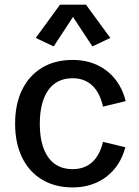

<svg xmlns="http://www.w3.org/2000/svg" viewBox="-20 -799 600 831"><path d="M294.9 12.2Q218.3 12.2 162.1 -21.5Q106 -55.2 75.7 -117.2Q45.4 -179.2 45.4 -263.7Q45.4 -348.6 75.7 -410.4Q106 -472.2 161.9 -505.9Q217.8 -539.6 294.4 -539.6Q352.1 -539.6 398.4 -518.6Q444.8 -497.6 477.3 -457.8Q509.8 -418 523.9 -361.3L425.8 -337.4Q412.6 -397.5 379.2 -429Q345.7 -460.4 294.4 -460.4Q225.1 -460.4 188.7 -408.4Q152.3 -356.4 152.3 -263.2Q152.3 -169.9 188.7 -118.4Q225.1 -66.9 294.4 -66.9Q345.2 -66.9 378.7 -96.9Q412.1 -127 425.8 -185.1L522.5 -161.6Q511.2 -119.1 489.7 -86.9Q468.3 -54.7 438.7 -32.7Q409.2 -10.7 372.8 0.7Q336.4 12.2 294.9 12.2ZM212.4 -598.1 134.8 -634.8 239.7 -778.8H352.1L457.5 -634.8L379.9 -598.1L295.9 -725.6Z"/></svg>

Font: Schibsted Grotesk Medium
Style: Regular
Weight: 500
Designer: Bakken & Baeck AS, Henrik Kongsvoll
Foundry: Schibsted ASA
Version: Version 1.100;gftools[0.9.25]